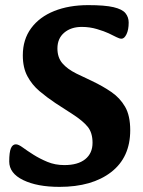

<svg xmlns="http://www.w3.org/2000/svg" viewBox="-20 -716 556 749"><path d="M212 13Q125 13 70.5 -13.5Q16 -40 16 -86Q16 -122 22.5 -137.5Q29 -153 42 -153Q52 -153 69 -140.5Q86 -128 110.5 -112.5Q135 -97 165 -84.5Q195 -72 231 -72Q284 -72 312.5 -95Q341 -118 341 -159Q341 -198 322.5 -221Q304 -244 264 -270L196 -314Q163 -336 134 -360.5Q105 -385 87 -418.5Q69 -452 69 -500Q69 -562 101.5 -606Q134 -650 191.5 -673Q249 -696 324 -696Q389 -696 423 -688Q457 -680 469.5 -664.5Q482 -649 482 -628Q482 -600 473.5 -582.5Q465 -565 454 -565Q446 -565 434.5 -571Q423 -577 404 -586Q387 -594 358.5 -602.5Q330 -611 299 -611Q257 -611 230.5 -588.5Q204 -566 204 -527Q204 -492 223 -469.5Q242 -447 278 -429L339 -400Q381 -380 414.5 -357Q448 -334 468 -299.5Q488 -265 488 -208Q488 -102 413.5 -44.5Q339 13 212 13Z"/></svg>

Font: Alkatra Medium
Style: Regular
Weight: 500
Designer: Suman Bhandary
Version: Version 1.100;gftools[0.9.22]